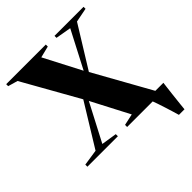

<svg xmlns="http://www.w3.org/2000/svg" viewBox="-246 -898 1232 1232"><g transform="rotate(-45 370.0 -281.5)"><path d="M661 180Q656 162 648.2 136.8Q640.5 111.5 632 84.8Q623.5 58 615.5 34.5Q607.5 11 602 -3L587 -36H736Q733.5 -16.5 730.8 6.2Q728 29 725.2 53Q722.5 77 720 100Q717.5 123 715.2 143.5Q713 164 711.5 180ZM120 -35.5 297.5 -324.5 82.5 -706 16.5 -725V-743H376V-725L297.5 -705.5L429 -452.5L561 -706.5L455 -725V-743H718.5V-725L622 -706L447 -423L663 -36L729 -19V0H371V-19L449 -36L315.5 -292L181.5 -35.5L287 -19V0H10.5V-19Z"/></g></svg>

Font: Merriweather 144pt Black
Style: Regular
Weight: 900
Version: Version 2.100